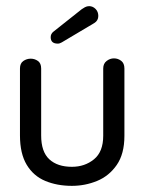

<svg xmlns="http://www.w3.org/2000/svg" viewBox="-20 -595 470 625"><path d="M316 -372Q316 -388 327 -396.5Q338 -405 351 -405Q364 -405 374.5 -397Q385 -389 385 -372V-153Q385 -94 360 -58Q335 -22 296 -6Q257 10 214 10Q166 10 127.5 -6Q89 -22 67 -58.5Q45 -95 45 -154V-372Q45 -389 56 -396.5Q67 -404 80 -404Q93 -404 103.5 -396.5Q114 -389 114 -372V-154Q114 -101 140.5 -76.5Q167 -52 214 -52Q256 -52 286 -76.5Q316 -101 316 -153ZM154 -492 246 -565Q250 -568 256.5 -571.5Q263 -575 270 -575Q282 -575 291 -566Q300 -557 300 -543Q300 -528 287 -520L181 -457Q178 -456 175.5 -454.5Q173 -453 168 -453Q145 -453 145 -474Q145 -485 154 -492Z"/></svg>

Font: Dongle
Style: Regular
Weight: 400
Designer: Yanghee Ryu
Foundry: Yanghee Ryu
Version: Version 2.000